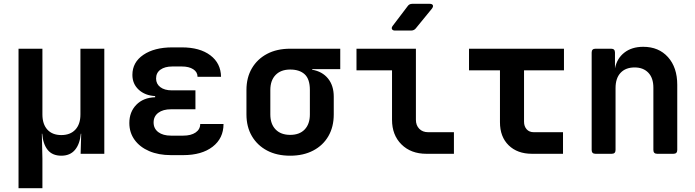

<svg xmlns="http://www.w3.org/2000/svg" viewBox="-20 -805 3640 1005"><path d="M77 180V-550H202V-206Q202 -155 228 -126.5Q254 -98 301 -98Q348 -98 374.5 -126.5Q401 -155 401 -206V-550H526V0H402L405 -105H403Q398 -51 372.5 -20.5Q347 10 301 10Q254 10 229.5 -20.5Q205 -51 201 -105H199L202 26V180Z M939 7H875Q810 7 761 -14Q712 -35 684.5 -73Q657 -111 657 -161Q657 -219 693.5 -256.5Q730 -294 792 -296V-302Q739 -305 706 -335.5Q673 -366 673 -413Q673 -479 730.5 -518Q788 -557 882 -557H932Q1026 -557 1081 -515.5Q1136 -474 1137 -403H1014Q1014 -428 991.5 -442.5Q969 -457 932 -457H882Q843 -457 820 -440.5Q797 -424 797 -394Q797 -366 819 -349Q841 -332 880 -332H1003V-233H875Q833 -233 808.5 -214.5Q784 -196 784 -164Q784 -132 808.5 -113.5Q833 -95 875 -95H939Q980 -95 1004 -111.5Q1028 -128 1028 -156H1150Q1150 -81 1093 -37Q1036 7 939 7Z M1499 10Q1429 10 1378 -17Q1327 -44 1298.5 -92.5Q1270 -141 1270 -206V-334Q1270 -399 1298.5 -447.5Q1327 -496 1378 -523Q1429 -550 1499 -550H1761V-443H1614V-440Q1667 -431 1697 -394Q1727 -357 1727 -299V-206Q1727 -141 1699 -92.5Q1671 -44 1619.5 -17Q1568 10 1499 10ZM1499 -99Q1548 -99 1575 -127.5Q1602 -156 1602 -206V-334Q1602 -391 1575 -416Q1548 -441 1499 -441Q1450 -441 1422.5 -412.5Q1395 -384 1395 -334V-206Q1395 -156 1422.5 -127.5Q1450 -99 1499 -99Z M2212 0Q2131 0 2081.5 -49Q2032 -98 2032 -178V-437H1846V-550H2157V-178Q2157 -149 2174.5 -131Q2192 -113 2221 -113H2356V0ZM2048 -645Q2036 -645 2032 -652Q2028 -659 2035 -669L2114 -773Q2122 -785 2138 -785H2229Q2242 -785 2245.5 -778Q2249 -771 2241 -760L2156 -656Q2147 -645 2131 -645Z M2765 0Q2688 0 2642.5 -44.5Q2597 -89 2597 -165V-437H2435V-550H2932V-437H2723V-168Q2723 -144 2736.5 -128.5Q2750 -113 2774 -113H2927V0Z M3097 0Q3077 0 3077 -20V-530Q3077 -550 3097 -550H3179Q3199 -550 3199 -530V-447Q3209 -499 3248 -529.5Q3287 -560 3347 -560Q3428 -560 3476.5 -506Q3525 -452 3525 -361V-20Q3525 0 3505 0H3420Q3400 0 3400 -20V-346Q3400 -397 3373.5 -424.5Q3347 -452 3302 -452Q3255 -452 3228.5 -424Q3202 -396 3202 -344V-20Q3202 0 3182 0Z"/></svg>

Font: Pitagon Sans Mono
Style: Bold
Weight: 700
Monospace: yes
Designer: Travis Tran
Foundry: Pitagon
Version: Version 1.001; ttfautohint (v1.8.4.7-5d5b);gftools[0.9.26]